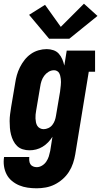

<svg xmlns="http://www.w3.org/2000/svg" viewBox="-27 -803 547 1036"><path d="M171 213Q146 213 122 209.5Q98 206 76.5 197Q55 188 37 173Q19 158 8.5 137.5Q-2 117 -5.5 93Q-9 69 -5 44H131Q130 54 131 64.5Q132 75 137 83Q142 91 151.5 95Q161 99 171 99Q186 99 200 90.5Q214 82 223 68.5Q232 55 236.5 40.5Q241 26 244 11L256 -65Q246 -49 232.5 -35Q219 -21 202.5 -11Q186 -1 168 3.5Q150 8 132 8Q113 8 95.5 2.5Q78 -3 65.5 -15Q53 -27 45 -43Q37 -59 32.5 -76.5Q28 -94 26.5 -112.5Q25 -131 25 -149.5Q25 -168 27.5 -187Q30 -206 33 -225L55 -355Q58 -376 64 -397.5Q70 -419 80.5 -440Q91 -461 105.5 -479.5Q120 -498 139 -511.5Q158 -525 180.5 -531.5Q203 -538 225 -538Q244 -538 261.5 -532Q279 -526 290.5 -513Q302 -500 309 -483.5Q316 -467 320 -449L333 -530H486V-416H452L379 30Q375 54 367 78Q359 102 345 124Q331 146 311 163.5Q291 181 268 192.5Q245 204 220 208.5Q195 213 171 213ZM208 -106Q221 -106 234 -112Q247 -118 255.5 -129Q264 -140 268.5 -152.5Q273 -165 275 -178L297 -308Q298 -317 299 -325.5Q300 -334 301 -343Q302 -352 302 -360.5Q302 -369 301 -377.5Q300 -386 298 -394Q296 -402 292 -409Q288 -416 280.5 -420Q273 -424 265 -424Q249 -424 235 -415.5Q221 -407 211.5 -394Q202 -381 197 -366Q192 -351 190 -336L168 -206Q166 -195 165 -184.5Q164 -174 164.5 -163.5Q165 -153 167 -143Q169 -133 174 -124.5Q179 -116 188.5 -111Q198 -106 208 -106ZM347 -594H238L130 -723L216 -777L301 -658L426 -783L499 -717Z"/></svg>

Font: Iosevka Curly Slab HvObl
Style: Regular
Weight: 900
Italic angle: -9°
Monospace: yes
Designer: Belleve Invis
Foundry: Belleve Invis
Version: Version 11.1.0; ttfautohint (v1.8.3)